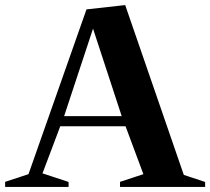

<svg xmlns="http://www.w3.org/2000/svg" viewBox="-26 -737 829 757"><path d="M-5.8 -20 94.4 -53 83.4 -42 315 -700 467.6 -717 701.4 -39.6 689.2 -50.6 782.8 -19.6V0H447.2V-20L547.4 -53L542.4 -42L466 -247.2L477.4 -239.2H202L214.6 -247.2L137.2 -42L132.2 -56.6L244.4 -19.6V0H-5.8ZM217.6 -279.2H461.8L456.4 -271.2L333.6 -646H348L224.2 -271.2Z"/></svg>

Font: Wittgenstein
Style: Regular
Weight: 400
Designer: Jörg Drees
Foundry: Jörg Drees
Version: Version 1.003;Glyphs 3.1.2 (3151)